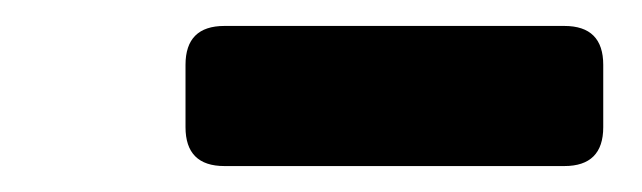

<svg xmlns="http://www.w3.org/2000/svg" viewBox="-20 -788 495 148"><path d="M153 -660Q123 -660 123 -690V-738Q123 -768 153 -768H415Q445 -768 445 -738V-690Q445 -660 415 -660Z"/></svg>

Font: Pitagon Sans Text
Style: Bold
Weight: 700
Designer: Travis Tran
Foundry: Pitagon
Version: Version 1.001; ttfautohint (v1.8.4.7-5d5b);gftools[0.9.26]